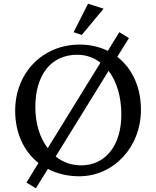

<svg xmlns="http://www.w3.org/2000/svg" viewBox="-20 -942 843 1038"><path d="M408 11C594 11 742 -146 742 -349C742 -472 694 -573 614 -635L677 -736L625 -768L563 -667C518 -689 467 -701 411 -701C210 -701 62 -548 62 -343C62 -223 109 -123 188 -61L123 45L174 76L239 -29C288 -3 345 11 408 11ZM171 -363C171 -538 257 -646 397 -646C445 -646 488 -631 523 -603L238 -141C196 -196 171 -273 171 -363ZM281 -96 567 -559C611 -502 636 -419 636 -322C636 -156 550 -48 419 -48C367 -48 319 -65 281 -96ZM378 -768 422 -753 540 -895 456 -922Z"/></svg>

Font: TPK Tissa Web Quiz
Style: Regular
Weight: 400
Designer: Jacques Le Bailly, Suppakit Chalermlarp | Katatrad Co.,Ltd.
Foundry: Jacques Le Bailly, Cadson Demak Co.,Ltd.
Version: Version 5.000;Glyphs 3.1.2 (3151)